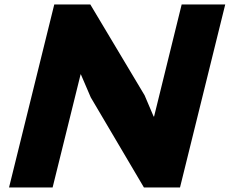

<svg xmlns="http://www.w3.org/2000/svg" viewBox="-20 -830 1017 850"><path d="M977.1 -810.1 776.9 0H617.2L381.8 -398.9L337.9 -501H336.9L212.9 0H20L220.2 -810.1H379.9L620.1 -408.2L660.2 -314H662.1L784.2 -810.1Z"/></svg>

Font: Sinkin Sans 800 Black Italic
Style: Regular
Weight: 900
Italic angle: -112°
Designer: Keith Bates
Foundry: K-Type
Version: Sinkin Sans (version 1.0)  by Keith Bates   •   © 2014   www